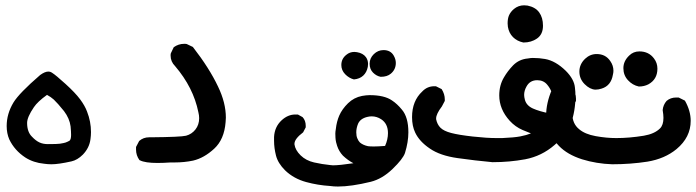

<svg xmlns="http://www.w3.org/2000/svg" viewBox="-20 -429 2596 716"><path d="M4.9 41Q4.9 -4.9 30.3 -46.9Q51.8 -82 129.9 -149.4Q147.5 -162.1 160.2 -162.1Q168 -162.1 174.8 -157.2Q187.5 -149.4 224.1 -116.2Q260.7 -83 278.8 -58.6Q296.9 -34.2 304.7 -12.7Q319.3 24.4 319.3 63.5Q319.3 76.2 317.4 89.8Q313.5 122.1 289.1 147.5Q268.6 168 246.1 172.9Q198.2 183.6 171.9 183.6Q158.2 183.6 144.5 181.6Q104.5 177.7 74.2 158.2Q34.2 131.8 14.6 90.8Q4.9 68.4 4.9 41ZM81.1 29.3Q81.1 63.5 99.6 81.1Q113.3 95.7 127 102.1Q140.6 108.4 158.2 108.4Q194.3 108.4 203.6 106.9Q212.9 105.5 216.8 104.5Q220.7 103.5 224.6 102.5Q232.4 99.6 239.3 95.7Q245.1 90.8 245.1 74.2Q245.1 61.5 243.2 42Q239.3 12.7 218.8 -14.6Q194.3 -44.9 180.7 -57.6Q169.9 -67.4 155.3 -75.2Q120.1 -49.8 106.4 -29.3Q81.1 7.8 81.1 29.3Z M616.2 -221.7Q616.2 -228.5 617.2 -230.5L627.9 -252.9Q645.5 -265.6 667 -265.6Q674.8 -265.6 676.8 -264.6L699.2 -253.9Q760.7 -174.8 793 -106.4Q822.3 -45.9 822.3 9.8Q822.3 17.6 821.3 26.4Q816.4 90.8 778.8 125.5Q741.2 160.2 700.2 169.9Q667 176.8 631.8 176.8Q624 176.8 616.2 176.8Q588.9 178.7 567.4 178.7Q521.5 178.7 502 168.9L500 168Q487.3 150.4 487.3 128.9Q487.3 125 487.3 119.1L499 96.7Q514.6 83 536.1 83Q539.1 83 542 83Q654.3 82 673.8 77.1Q695.3 71.3 709 53.7Q722.7 36.1 722.7 11.7Q722.7 1 719.7 -10.7Q701.2 -102.5 632.8 -182.6Q616.2 -199.2 616.2 -221.7Z M1237.3 115.2Q1235.4 110.4 1233.4 101.6Q1231.4 92.8 1231 84.5Q1230.5 76.2 1230.5 69.3Q1230.5 62.5 1232.4 51.8Q1235.4 24.4 1245.1 2Q1255.9 -22.5 1277.8 -43.9Q1299.8 -65.4 1330.1 -71.3Q1346.7 -74.2 1358.4 -74.2Q1413.1 -74.2 1441.4 -54.7Q1460.9 -42 1478.5 -20.5Q1502.9 7.8 1502.9 64.5Q1502.9 100.6 1490.2 141.6Q1482.4 164.1 1443.8 201.2Q1405.3 238.3 1362.3 249Q1290 266.6 1240.2 266.6Q1224.6 266.6 1210.9 264.6Q1165 261.7 1122.1 250Q1075.2 237.3 1043 206.1Q1016.6 179.7 1009.3 151.4Q1002 123 1002 95.7Q1002 88.9 1002 82Q1003.9 43.9 1030.3 19.5Q1053.7 -2 1081.1 -2Q1085 -2 1090.8 -2L1108.4 7.8Q1120.1 20.5 1120.1 40Q1120.1 42 1120.1 45.9L1110.4 64.5Q1078.1 88.9 1078.1 107.4Q1078.1 108.4 1078.1 109.4Q1081.1 130.9 1101.1 150.4Q1121.1 169.9 1151.4 176.8Q1181.6 183.6 1210.9 186.5Q1215.8 187.5 1221.7 187.5Q1246.1 187.5 1297.9 179.7Q1277.3 168.9 1258.8 151.4Q1244.1 135.7 1237.3 115.2ZM1426.8 67.4Q1426.8 32.2 1401.4 15.6Q1384.8 4.9 1366.2 4.9Q1358.4 4.9 1350.6 6.8Q1324.2 12.7 1315.4 32.2Q1308.6 48.8 1308.6 64.5Q1308.6 78.1 1312.5 86.9Q1316.4 96.7 1322.3 102.5Q1334 112.3 1352.5 116.2Q1359.4 117.2 1374.5 117.2Q1389.6 117.2 1416 115.2Q1426.8 90.8 1426.8 67.4ZM1252.9 -186.5Q1252.9 -210 1271.5 -224.6Q1284.2 -235.4 1301.8 -235.4Q1306.6 -235.4 1311.5 -234.4Q1334 -230.5 1344.7 -215.8Q1352.5 -205.1 1352.5 -190.4Q1352.5 -185.5 1351.6 -179.7Q1347.7 -159.2 1334.5 -147Q1321.3 -134.8 1299.8 -132.8Q1281.2 -137.7 1267.1 -152.3Q1252.9 -167 1252.9 -186.5ZM1399.4 -142.6Q1383.8 -145.5 1371.1 -158.2Q1358.4 -170.9 1358.4 -191.4Q1358.4 -211.9 1374 -227.1Q1389.6 -242.2 1410.2 -242.2Q1436.5 -242.2 1448.2 -221.7Q1456.1 -208 1456.1 -194.3Q1456.1 -169.9 1437.5 -154.3Q1423.8 -142.6 1400.4 -142.6Z M1516.6 7.8Q1516.6 -52.7 1554.7 -87.9Q1573.2 -107.4 1599.6 -107.4Q1601.6 -107.4 1605.5 -107.4L1627 -96.7Q1638.7 -78.1 1638.7 -58.6Q1638.7 -56.6 1638.7 -52.7L1627.9 -32.2Q1606.4 -3.9 1606.4 12.7Q1606.4 14.6 1606.4 15.6Q1610.4 35.2 1622.6 47.4Q1634.8 59.6 1662.6 66.9Q1690.4 74.2 1742.7 80.1Q1794.9 85.9 1832 85.9Q1842.8 85.9 1852.5 85.9Q1897.5 84 1920.4 79.6Q1943.4 75.2 1960 68.4Q1944.3 62.5 1928.7 55.7Q1901.4 43.9 1880.9 21.5Q1841.8 -21.5 1841.8 -73.2Q1841.8 -111.3 1859.4 -140.6Q1873 -164.1 1893.6 -185.5Q1916 -208 1948.2 -210.9Q1959 -212.9 1966.8 -212.9Q1991.2 -212.9 2012.7 -209Q2051.8 -202.1 2089.8 -165Q2121.1 -133.8 2124 -102.5Q2126 -86.9 2126 -70.3Q2126 -15.6 2108.4 34.2Q2095.7 70.3 2047.9 111.8Q2000 153.3 1938.5 165Q1879.9 175.8 1817.4 175.8Q1817.4 175.8 1816.4 175.8Q1752 169.9 1686.5 160.6Q1621.1 151.4 1583 125Q1543.9 98.6 1528.3 65.4Q1516.6 41 1516.6 7.8ZM2041 -61.5Q2041 -88.9 2020.5 -113.3Q2006.8 -129.9 1983.4 -129.9Q1956.1 -129.9 1943.4 -106.4Q1934.6 -90.8 1934.6 -75.2Q1934.6 -67.4 1937.5 -56.6Q1943.4 -35.2 1967.3 -24.4Q1991.2 -13.7 2030.3 -5.9Q2041 -41 2041 -61.5ZM1931.6 -270.5Q1908.2 -275.4 1893.1 -290.5Q1877.9 -305.7 1874 -329.1Q1873 -336.9 1873 -341.8Q1873 -359.4 1877.9 -371.1Q1883.8 -384.8 1896.5 -395.5Q1913.1 -409.2 1934.6 -409.2Q1940.4 -409.2 1947.3 -408.2Q1976.6 -402.3 1990.7 -382.8Q2004.9 -363.3 2004.9 -333Q2004.9 -300.8 1982.4 -285.2Q1960.9 -270.5 1932.6 -270.5Z M2016.6 2Q2016.6 -44.9 2038.1 -94.7L2039.1 -95.7Q2056.6 -111.3 2079.1 -111.3Q2089.8 -111.3 2092.8 -109.4L2114.3 -98.6Q2127.9 -83 2127.9 -61.5Q2127.9 -58.6 2127.9 -52.7Q2114.3 -28.3 2114.3 -4.9Q2114.3 32.2 2139.6 52.7Q2161.1 71.3 2201.2 78.6Q2241.2 85.9 2278.3 85.9Q2327.1 85.9 2380.9 77.1Q2420.9 70.3 2441.4 49.8Q2454.1 37.1 2454.1 10.7Q2454.1 -1 2451.2 -18.6Q2453.1 -38.1 2465.8 -52.7Q2480.5 -65.4 2502 -65.4Q2504.9 -65.4 2510.7 -65.4L2534.2 -53.7Q2555.7 -15.6 2555.7 21.5Q2555.7 83 2502.9 127Q2459 163.1 2394.5 173.8Q2331.1 183.6 2262.7 183.6Q2204.1 181.6 2150.4 165Q2095.7 147.5 2064.5 115.2Q2033.2 83 2024.4 55.7Q2016.6 32.2 2016.6 2ZM2162.1 -210Q2180.7 -227.5 2205.1 -227.5Q2238.3 -227.5 2255.9 -201.2Q2267.6 -184.6 2267.6 -165Q2267.6 -158.2 2265.6 -150.4Q2258.8 -109.4 2223.6 -98.6Q2211.9 -94.7 2200.2 -94.7Q2179.7 -95.7 2160.2 -115.2Q2140.6 -134.8 2140.6 -162.1Q2140.6 -189.5 2162.1 -210ZM2326.2 -221.7Q2341.8 -237.3 2364.3 -237.3Q2399.4 -237.3 2418.9 -210.9Q2431.6 -194.3 2431.6 -172.9Q2431.6 -132.8 2397.5 -114.3Q2381.8 -106.4 2363.3 -106.4H2362.3Q2338.9 -111.3 2321.8 -129.9Q2304.7 -148.4 2304.7 -174.8Q2304.7 -201.2 2326.2 -221.7Z"/></svg>

Font: JasonHandwriting2
Style: SemiBold
Weight: 600
Version: Version 1.04.7